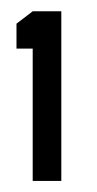

<svg xmlns="http://www.w3.org/2000/svg" viewBox="-20 -703 175 347"><path d="M9.8 -615.2V-660.2L39.1 -682.6H90.8V-376H39.1V-615.2Z"/></svg>

Font: Post No Bills Colombo
Style: Bold
Weight: 800
Designer: Kosala Senevirathne, Siva Puranthara, Lasantha Premarathna, Tharique Azeez
Foundry: Mooniak
Version: Version 1.220 ; ttfautohint (v1.5)